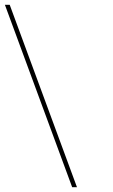

<svg xmlns="http://www.w3.org/2000/svg" viewBox="-214 -789 469 799"><path d="M-189.9 -759 -193.6 -769H-173.6L-169.9 -759L102.6 -20L106.3 -10H86.3L82.6 -20Z"/></svg>

Font: Nordica Plus
Style: NordicaClassicUltraLightOpObl
Weight: 300
Version: Version 1